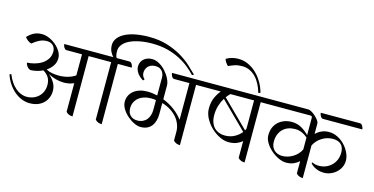

<svg xmlns="http://www.w3.org/2000/svg" viewBox="-94 -1513 3912 2008"><g transform="rotate(15 1861.5 -508.5)"><path d="M210 -347Q200 -349 190 -356Q180 -363 172.5 -372.5Q165 -382 160 -393Q155 -404 155 -413Q194 -415 235.5 -426Q277 -437 311.5 -459Q346 -481 368.5 -515Q391 -549 391 -596Q391 -610 386.5 -625.5Q382 -641 371.5 -654.5Q361 -668 343 -676.5Q325 -685 299 -685Q257 -685 219 -666Q181 -647 147 -618Q138 -619 127 -624.5Q116 -630 105.5 -638Q95 -646 87 -654.5Q79 -663 76 -670Q107 -704 144.5 -723Q182 -742 230 -742Q269 -742 309.5 -724.5Q350 -707 383.5 -678.5Q417 -650 438.5 -614.5Q460 -579 460 -543Q460 -495 435 -458.5Q410 -422 372 -397Q403 -380 439 -374Q475 -368 512 -368Q560 -368 606 -380.5Q652 -393 688 -418V-646H520Q512 -646 505 -651.5Q498 -657 492.5 -665.5Q487 -674 484 -684Q481 -694 481 -702H872Q881 -702 888 -696Q895 -690 900 -681Q905 -672 908 -662.5Q911 -653 911 -646H760V7Q739 7 720.5 0Q702 -7 688 -24V-333Q638 -311 580 -311Q535 -311 492 -323Q449 -335 408 -357Q447 -323 470 -283.5Q493 -244 493 -196Q493 -160 480.5 -126.5Q468 -93 442.5 -67Q417 -41 379 -25.5Q341 -10 290 -10Q245 -10 202.5 -27Q160 -44 123.5 -75Q87 -106 57.5 -149.5Q28 -193 10 -246Q18 -254 28 -254Q63 -166 120 -116.5Q177 -67 243 -67Q280 -67 312.5 -79.5Q345 -92 369.5 -114.5Q394 -137 408 -169.5Q422 -202 422 -242Q422 -292 400 -325.5Q378 -359 341 -379Q310 -364 276 -356Q242 -348 210 -347Z M1076 -646V7Q1056 7 1037 0Q1018 -7 1004 -24V-646H882Q873 -646 866 -652Q859 -658 854 -667Q849 -676 846 -685.5Q843 -695 843 -702H1012Q993 -722 978.5 -751.5Q964 -781 964 -821Q964 -863 990 -897Q1016 -931 1063 -955Q1110 -979 1175.5 -991.5Q1241 -1004 1321 -1004Q1432 -1004 1518.5 -977Q1605 -950 1672 -910.5Q1739 -871 1788 -826Q1837 -781 1873 -745Q1869 -736 1855 -734Q1821 -771 1774.5 -808.5Q1728 -846 1668.5 -876.5Q1609 -907 1535 -926Q1461 -945 1371 -945Q1296 -945 1233.5 -932.5Q1171 -920 1126.5 -898Q1082 -876 1057.5 -844.5Q1033 -813 1033 -776Q1033 -750 1036.5 -733Q1040 -716 1048 -702H1188Q1197 -702 1204 -696Q1211 -690 1216 -681Q1221 -672 1224 -662.5Q1227 -653 1227 -646Z M1851 -119Q1851 -160 1836 -199Q1821 -238 1793 -271Q1765 -304 1724 -330Q1683 -356 1631 -371V-252Q1631 -213 1621.5 -179.5Q1612 -146 1593 -121.5Q1574 -97 1544.5 -83.5Q1515 -70 1475 -70Q1443 -70 1404 -88.5Q1365 -107 1330 -137.5Q1295 -168 1271.5 -206.5Q1248 -245 1248 -284Q1248 -321 1263 -351Q1278 -381 1305 -402.5Q1332 -424 1369 -435.5Q1406 -447 1451 -447Q1478 -447 1505.5 -443.5Q1533 -440 1559 -434V-628Q1559 -643 1554.5 -660Q1550 -677 1539.5 -691.5Q1529 -706 1510.5 -716Q1492 -726 1464 -726Q1435 -726 1415 -717Q1395 -708 1382.5 -694Q1370 -680 1364 -662.5Q1358 -645 1358 -627Q1358 -605 1367 -589Q1376 -573 1388 -562Q1383 -551 1373 -548Q1327 -577 1306.5 -610.5Q1286 -644 1286 -676Q1286 -702 1296 -722.5Q1306 -743 1322.5 -757.5Q1339 -772 1361.5 -780Q1384 -788 1410 -788Q1452 -788 1491.5 -764.5Q1531 -741 1562 -706Q1593 -671 1612 -631.5Q1631 -592 1631 -560V-412Q1698 -386 1754.5 -344Q1811 -302 1851 -249V-646H1686Q1677 -646 1670 -652Q1663 -658 1658 -667Q1653 -676 1650 -685.5Q1647 -695 1647 -702H2035Q2044 -702 2051 -696Q2058 -690 2063 -681Q2068 -672 2071 -662.5Q2074 -653 2074 -646H1923V7Q1903 7 1884 0Q1865 -7 1851 -24ZM1320 -234Q1320 -183 1348.5 -155Q1377 -127 1423 -127Q1457 -127 1483 -139Q1509 -151 1525.5 -171.5Q1542 -192 1550.5 -219.5Q1559 -247 1559 -278V-384Q1545 -386 1531 -387Q1517 -388 1502 -388Q1464 -388 1431 -377.5Q1398 -367 1373.5 -347Q1349 -327 1334.5 -298.5Q1320 -270 1320 -234Z M2623 -646V7Q2603 7 2584 0Q2565 -7 2551 -24V-206Q2527 -184 2491 -169.5Q2455 -155 2404 -155Q2358 -155 2307.5 -179.5Q2257 -204 2214.5 -244.5Q2172 -285 2144 -337Q2116 -389 2116 -444Q2116 -513 2139.5 -563.5Q2163 -614 2191 -646H2045Q2036 -646 2029 -652Q2022 -658 2017 -667Q2012 -676 2009 -685.5Q2006 -695 2006 -702H2735Q2744 -702 2751 -696Q2758 -690 2763 -681Q2768 -672 2771 -662.5Q2774 -653 2774 -646ZM2349 -212Q2409 -212 2455 -238Q2501 -264 2527 -298L2242 -580Q2218 -542 2203 -494.5Q2188 -447 2188 -392Q2188 -344 2201 -310Q2214 -276 2236 -254.5Q2258 -233 2287.5 -222.5Q2317 -212 2349 -212ZM2541 -319Q2544 -324 2546.5 -329.5Q2549 -335 2551 -340V-646H2295Q2284 -635 2274.5 -624.5Q2265 -614 2256 -601Z M2341 -960Q2294 -960 2260.5 -949Q2227 -938 2194 -922Q2180 -935 2167.5 -953.5Q2155 -972 2151 -989Q2210 -1024 2282 -1024Q2340 -1024 2391 -1000Q2442 -976 2482.5 -936Q2523 -896 2552 -845Q2581 -794 2595 -740Q2586 -734 2573 -734Q2559 -784 2537 -825.5Q2515 -867 2485.5 -897Q2456 -927 2419.5 -943.5Q2383 -960 2341 -960Z M3181 -158Q3156 -134 3122 -119Q3088 -104 3041 -104Q3003 -104 2959 -124.5Q2915 -145 2877 -178Q2839 -211 2814 -252Q2789 -293 2789 -334Q2789 -382 2805 -418.5Q2821 -455 2849 -480Q2877 -505 2913.5 -518Q2950 -531 2992 -531Q3052 -531 3099 -503.5Q3146 -476 3181 -439V-623Q3181 -638 3175.5 -642Q3170 -646 3156 -646H2745Q2736 -646 2729 -652Q2722 -658 2717 -667Q2712 -676 2709 -685.5Q2706 -695 2706 -702H3124Q3139 -702 3161 -689Q3183 -676 3203.5 -657.5Q3224 -639 3238.5 -619Q3253 -599 3253 -585V-471Q3279 -497 3315 -513.5Q3351 -530 3395 -530Q3445 -530 3490 -507Q3535 -484 3568.5 -448Q3602 -412 3622 -368.5Q3642 -325 3642 -285Q3642 -246 3625.5 -212.5Q3609 -179 3582 -155Q3555 -131 3520.5 -117.5Q3486 -104 3449 -104Q3434 -104 3414.5 -107Q3395 -110 3375 -117.5Q3355 -125 3336 -137Q3317 -149 3303 -167Q3303 -175 3310 -177Q3328 -168 3344.5 -164.5Q3361 -161 3384 -161Q3421 -161 3455 -174.5Q3489 -188 3515.5 -213Q3542 -238 3557.5 -273.5Q3573 -309 3573 -354Q3573 -412 3542 -441.5Q3511 -471 3454 -471Q3391 -471 3336.5 -437.5Q3282 -404 3253 -347V7Q3233 7 3214 0Q3195 -7 3181 -24ZM2984 -161Q3015 -161 3044.5 -170Q3074 -179 3100 -195Q3126 -211 3147 -233.5Q3168 -256 3181 -284V-413Q3152 -439 3118.5 -453.5Q3085 -468 3043 -468Q3005 -468 2972 -456Q2939 -444 2914.5 -420.5Q2890 -397 2876 -362.5Q2862 -328 2862 -283Q2862 -253 2871.5 -230.5Q2881 -208 2897.5 -192.5Q2914 -177 2936.5 -169Q2959 -161 2984 -161ZM3684 -702Q3693 -702 3700 -696Q3707 -690 3712 -681Q3717 -672 3720 -662.5Q3723 -653 3723 -646H3297Q3288 -646 3281 -652Q3274 -658 3269 -667Q3264 -676 3261 -685.5Q3258 -695 3258 -702Z"/></g></svg>

Font: Gotu
Style: Regular
Weight: 400
Designer: Sarang Kulkarni & Kailash Malviya
Foundry: Ek Type
Version: Version 2.320;hotconv 1.0.109;makeotfexe 2.5.65596; ttfautoh